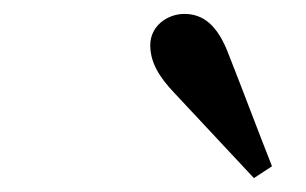

<svg xmlns="http://www.w3.org/2000/svg" viewBox="-20 -792 440 276"><path d="M371 -553C350 -606 330 -660 309 -713C293 -756 272 -772 245 -772C221 -772 196 -755 196 -727C196 -703 208 -682 231 -658C269 -617 307 -577 345 -536Z"/></svg>

Font: Source Serif Pro Semibold
Style: Italic
Weight: 600
Italic angle: -12°
Designer: Frank Grießhammer
Foundry: Adobe Systems Incorporated
Version: Version 3.001;hotconv 1.0.111;makeotfexe 2.5.65597